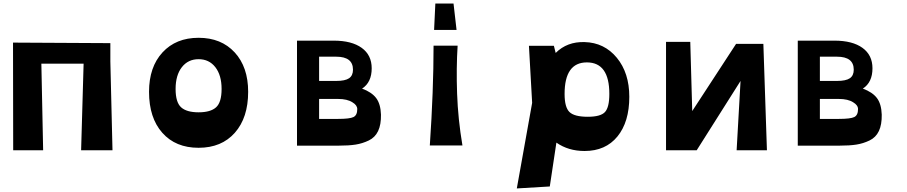

<svg xmlns="http://www.w3.org/2000/svg" viewBox="-20 -816 5086 1077"><path d="M611 27H435L449 -459H212L222 27H54L53 -577L599 -574V-471Z M816 -301Q816 -440 891.5 -522Q967 -604 1094 -604Q1221 -604 1296.5 -522Q1372 -440 1372 -301Q1372 -156 1297.5 -71.5Q1223 13 1094 13Q965 13 890.5 -71Q816 -155 816 -301ZM1223 -317Q1223 -394 1188 -439Q1153 -484 1094 -484Q1035 -484 1000 -439Q965 -394 965 -317Q965 -242 996 -214Q1027 -186 1094 -186Q1161 -186 1192 -214Q1223 -242 1223 -317Z M1646 1V-588H1852Q1953 -588 2009 -547.5Q2065 -507 2065 -433Q2065 -354 2011 -319Q2065 -299 2090 -266Q2115 -233 2117 -173Q2118 -117 2101 -81Q2084 -45 2048.5 -28Q2013 -11 1975 -5Q1937 1 1880 1ZM1770 -362H1866Q1916 -362 1938 -377Q1960 -392 1960 -425Q1960 -498 1866 -498H1770ZM1770 -149H1876Q1942 -149 1963 -159.5Q1984 -170 1984 -204Q1984 -226 1957 -242Q1928 -261 1876 -261H1770Z M2415 -648 2422 -796H2524L2541 -648ZM2391 0Q2412 -308 2412 -560H2547Q2539 -435 2544 -291.5Q2549 -148 2574 0Z M3101 -16 3064 230 2879 241 2965 -239 2947 -559H3087L3097 -519Q3161 -583 3259 -580Q3370 -577 3440 -492Q3510 -407 3510 -273Q3510 -132 3443.5 -50.5Q3377 31 3259 31Q3168 31 3101 -16ZM3398 -289Q3398 -466 3272 -466Q3147 -466 3147 -289Q3147 -214 3174.5 -187.5Q3202 -161 3277 -161Q3349 -161 3373.5 -187.5Q3398 -214 3398 -289Z M4134 -362 3888 27H3716V-581H3852L3863 -193L4109 -570H4262L4282 27H4112Z M4455 1V-588H4661Q4762 -588 4818 -547.5Q4874 -507 4874 -433Q4874 -354 4820 -319Q4874 -299 4899 -266Q4924 -233 4926 -173Q4927 -117 4910 -81Q4893 -45 4857.5 -28Q4822 -11 4784 -5Q4746 1 4689 1ZM4579 -362H4675Q4725 -362 4747 -377Q4769 -392 4769 -425Q4769 -498 4675 -498H4579ZM4579 -149H4685Q4751 -149 4772 -159.5Q4793 -170 4793 -204Q4793 -226 4766 -242Q4737 -261 4685 -261H4579Z"/></svg>

Font: OpenDyslexic
Style: Bold
Weight: 800
Designer: Abbie Gonzalez
Version: Version 0.920;hotconv 1.0.109;makeotfexe 2.5.65596